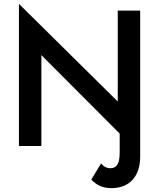

<svg xmlns="http://www.w3.org/2000/svg" viewBox="-20 -755 823 993"><path d="M556 218C650 218 705 157 705 55V-700H589V-230L78 -735V0H194V-470L599 -64V34C599 92 583 115 551 115C531 115 515 106 503 90L452 174C480 203 512 218 556 218Z"/></svg>

Font: Jost Medium
Style: Regular
Weight: 500
Version: Version 3.710